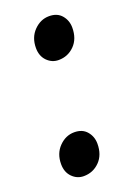

<svg xmlns="http://www.w3.org/2000/svg" viewBox="-105 -540 421 597"><g transform="rotate(-20 105.0 -242.0)"><path d="M63.5 -415Q63.5 -450 85.2 -472.2Q107 -494.5 135.5 -494.5Q162.5 -494.5 177 -477.2Q191.5 -460 191.5 -436.5Q191.5 -399.5 170 -377.8Q148.5 -356 117.5 -356Q95.5 -356 79.5 -372.2Q63.5 -388.5 63.5 -415ZM13.5 -49Q13.5 -84 35.2 -106.2Q57 -128.5 85.5 -128.5Q112.5 -128.5 127 -111.2Q141.5 -94 141.5 -70.5Q141.5 -33.5 120 -11.8Q98.5 10 67.5 10Q45.5 10 29.5 -6.2Q13.5 -22.5 13.5 -49Z"/></g></svg>

Font: Merriweather 96pt SemiBold
Style: Italic
Weight: 600
Italic angle: -7.8°
Version: Version 2.101